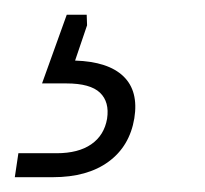

<svg xmlns="http://www.w3.org/2000/svg" viewBox="-35 -34 275 258"><path d="M-15.1 204.1 -10.3 171.9H41Q70.3 171.9 87.6 159.9Q105 147.9 108.9 125.5Q112.3 103 99.4 90.6Q86.4 78.1 54.2 78.1H21.5L54.7 -14.2H81.5L82 0L65.9 47.4Q110.4 48.8 130.9 68.6Q151.4 88.4 145.5 125Q139.2 162.6 110.8 183.3Q82.5 204.1 36.1 204.1Z"/></svg>

Font: Inter 16pt ExtraLight
Style: Italic
Weight: 250
Italic angle: -9.3988°
Version: Version 4.001;git-66647c0bb